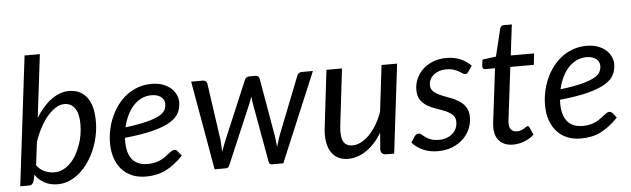

<svg xmlns="http://www.w3.org/2000/svg" viewBox="-47 -908 3577 1088"><g transform="rotate(-5 1741.0 -364.0)"><path d="M129.5 -111Q148.5 -84.5 175.2 -73.2Q202 -62 229 -62Q255 -62 278 -73Q301 -84 320 -102.8Q339 -121.5 353.8 -146.8Q368.5 -172 379 -200.8Q389.5 -229.5 394.8 -260.2Q400 -291 400 -321Q400 -380.5 378.8 -411.5Q357.5 -442.5 318.5 -442.5Q294.5 -442.5 270 -427.5Q245.5 -412.5 222.5 -385.8Q199.5 -359 179.8 -322.2Q160 -285.5 145.5 -242ZM162 -378Q181 -409 202.8 -434Q224.5 -459 248.5 -476.8Q272.5 -494.5 298.5 -504.2Q324.5 -514 351.5 -514Q416.5 -514 452.5 -467Q488.5 -420 488.5 -329.5Q488.5 -288.5 480 -247.5Q471.5 -206.5 455.8 -169.2Q440 -132 417.8 -99.8Q395.5 -67.5 368.2 -43.8Q341 -20 309 -6.5Q277 7 242 7Q201.5 7 169 -10Q136.5 -27 115 -58.5L108 -26Q104 -13 98 -6.5Q92 0 76.5 0H29.5L118.5 -736.5H205.5Z M815.5 -449.5Q784 -449.5 757.5 -436.5Q731 -423.5 710.5 -400.8Q690 -378 675.5 -347.2Q661 -316.5 653 -281Q730 -290.5 776.5 -302.8Q823 -315 848 -329.2Q873 -343.5 881 -360Q889 -376.5 889 -394.5Q889 -403.5 885 -413.2Q881 -423 872.2 -431Q863.5 -439 849.5 -444.2Q835.5 -449.5 815.5 -449.5ZM956.5 -93.5Q931 -67 906.5 -48.2Q882 -29.5 856.8 -17Q831.5 -4.5 803.8 1.2Q776 7 744 7Q700.5 7 666 -7.5Q631.5 -22 607.5 -48.8Q583.5 -75.5 570.5 -113.5Q557.5 -151.5 557.5 -198.5Q557.5 -237.5 565.8 -276.2Q574 -315 589.8 -350Q605.5 -385 628.2 -415Q651 -445 680.2 -466.8Q709.5 -488.5 744.8 -501Q780 -513.5 820.5 -513.5Q859 -513.5 887 -502.5Q915 -491.5 933 -474.5Q951 -457.5 959.8 -437Q968.5 -416.5 968.5 -398Q968.5 -365 955 -337.2Q941.5 -309.5 905.5 -287.2Q869.5 -265 806.5 -248.5Q743.5 -232 644.5 -222Q644.5 -216.5 644.2 -211.2Q644 -206 644 -200.5Q644 -133.5 673.2 -98.2Q702.5 -63 761.5 -63Q785.5 -63 804.2 -68Q823 -73 837.8 -80.2Q852.5 -87.5 863.8 -96.2Q875 -105 884.2 -112.2Q893.5 -119.5 901.5 -124.5Q909.5 -129.5 917.5 -129.5Q927 -129.5 934.5 -121Z M1738.5 -506.5 1526 0H1458.5Q1446.5 0 1443.5 -17L1382 -360.5Q1381 -369 1380.2 -376.8Q1379.5 -384.5 1378.5 -393Q1373 -376.5 1366.5 -360L1220.5 -17Q1213.5 0 1200 0H1135L1046 -506.5H1112.5Q1122.5 -506.5 1128.5 -501.5Q1134.5 -496.5 1136.5 -488L1183 -162Q1184 -144.5 1185 -128Q1186 -111.5 1186.5 -95.5Q1192 -111.5 1198.5 -128Q1205 -144.5 1212 -162L1350.5 -490Q1353 -497.5 1360 -502.5Q1367 -507.5 1375.5 -507.5H1412.5Q1422 -507.5 1427.5 -502.5Q1433 -497.5 1434 -490L1491 -162Q1493.5 -144.5 1495.5 -128.2Q1497.5 -112 1499 -95.5Q1503.5 -111.5 1508.8 -128Q1514 -144.5 1520 -162L1648.5 -488Q1651 -496 1658.2 -501.2Q1665.5 -506.5 1674 -506.5Z M2217.5 -506.5 2156.5 0H2112.5Q2080 0 2080 -32L2087.5 -124.5Q2047.5 -59.5 1997.2 -26.2Q1947 7 1894 7Q1862 7 1837.5 -5.8Q1813 -18.5 1797.8 -43Q1782.5 -67.5 1777 -103Q1771.5 -138.5 1777.5 -184.5L1815.5 -506.5H1904L1866 -184.5Q1859 -125 1873.2 -96Q1887.5 -67 1927 -67Q1950 -67 1974.5 -79.5Q1999 -92 2021.5 -115Q2044 -138 2063.8 -170.8Q2083.5 -203.5 2097.5 -243.5L2129 -506.5Z M2615.5 -425.5Q2611.5 -419.5 2607.5 -416.8Q2603.5 -414 2597.5 -414Q2590.5 -414 2582.2 -419.5Q2574 -425 2562.2 -431.8Q2550.5 -438.5 2533.5 -444.2Q2516.5 -450 2492.5 -450Q2470 -450 2451.5 -443.8Q2433 -437.5 2419.8 -426.5Q2406.5 -415.5 2399.2 -400.8Q2392 -386 2392 -369.5Q2392 -346 2407.5 -332Q2423 -318 2446.5 -307.8Q2470 -297.5 2497 -288Q2524 -278.5 2547.5 -264Q2571 -249.5 2586.5 -227Q2602 -204.5 2602 -168.5Q2602 -133.5 2588.2 -101.5Q2574.5 -69.5 2548.8 -45.2Q2523 -21 2486.8 -6.5Q2450.5 8 2405.5 8Q2357 8 2319.8 -9.2Q2282.5 -26.5 2259 -53.5L2281 -87.5Q2285.5 -94 2290.8 -97.5Q2296 -101 2304.5 -101Q2312.5 -101 2320.5 -94Q2328.5 -87 2340.5 -78.2Q2352.5 -69.5 2370.8 -62.5Q2389 -55.5 2417 -55.5Q2441.5 -55.5 2461.2 -63Q2481 -70.5 2494.8 -83Q2508.5 -95.5 2515.8 -112.2Q2523 -129 2523 -148Q2523 -173.5 2507.5 -188.5Q2492 -203.5 2468.5 -213.5Q2445 -223.5 2418 -232.2Q2391 -241 2367.5 -254.8Q2344 -268.5 2328.5 -290.5Q2313 -312.5 2313 -349Q2313 -381 2325.8 -410.8Q2338.5 -440.5 2362.5 -463.5Q2386.5 -486.5 2420.8 -500.2Q2455 -514 2498 -514Q2543.5 -514 2578.2 -498.8Q2613 -483.5 2638 -457.5Z M2729 -95.5Q2729 -98.5 2729 -103.2Q2729 -108 2729.8 -117Q2730.5 -126 2732.2 -140.5Q2734 -155 2737 -178.5L2768 -432H2711.5Q2704.5 -432 2700.2 -436.8Q2696 -441.5 2697 -451.5L2701 -487L2779 -497.5L2817 -654Q2819.5 -661.5 2824.8 -666.2Q2830 -671 2838 -671H2884.5L2863 -496.5H2996L2988.5 -432H2855L2824.5 -183Q2822 -162.5 2820.5 -150Q2819 -137.5 2818.2 -130Q2817.5 -122.5 2817.2 -119.5Q2817 -116.5 2817 -115Q2817 -89.5 2829 -77.2Q2841 -65 2861 -65Q2874.5 -65 2884.2 -68.8Q2894 -72.5 2901.5 -77Q2909 -81.5 2914 -85.2Q2919 -89 2922.5 -89Q2927 -89 2929.2 -87Q2931.5 -85 2933.5 -80.5L2952.5 -38Q2928 -16.5 2896.8 -4.2Q2865.5 8 2834 8Q2785.5 8 2757.8 -18.5Q2730 -45 2729 -95.5Z M3290 -449.5Q3258.5 -449.5 3232 -436.5Q3205.5 -423.5 3185 -400.8Q3164.5 -378 3150 -347.2Q3135.5 -316.5 3127.5 -281Q3204.5 -290.5 3251 -302.8Q3297.5 -315 3322.5 -329.2Q3347.5 -343.5 3355.5 -360Q3363.5 -376.5 3363.5 -394.5Q3363.5 -403.5 3359.5 -413.2Q3355.5 -423 3346.8 -431Q3338 -439 3324 -444.2Q3310 -449.5 3290 -449.5ZM3431 -93.5Q3405.5 -67 3381 -48.2Q3356.5 -29.5 3331.2 -17Q3306 -4.5 3278.2 1.2Q3250.5 7 3218.5 7Q3175 7 3140.5 -7.5Q3106 -22 3082 -48.8Q3058 -75.5 3045 -113.5Q3032 -151.5 3032 -198.5Q3032 -237.5 3040.2 -276.2Q3048.5 -315 3064.2 -350Q3080 -385 3102.8 -415Q3125.5 -445 3154.8 -466.8Q3184 -488.5 3219.2 -501Q3254.5 -513.5 3295 -513.5Q3333.5 -513.5 3361.5 -502.5Q3389.5 -491.5 3407.5 -474.5Q3425.5 -457.5 3434.2 -437Q3443 -416.5 3443 -398Q3443 -365 3429.5 -337.2Q3416 -309.5 3380 -287.2Q3344 -265 3281 -248.5Q3218 -232 3119 -222Q3119 -216.5 3118.8 -211.2Q3118.5 -206 3118.5 -200.5Q3118.5 -133.5 3147.8 -98.2Q3177 -63 3236 -63Q3260 -63 3278.8 -68Q3297.5 -73 3312.2 -80.2Q3327 -87.5 3338.2 -96.2Q3349.5 -105 3358.8 -112.2Q3368 -119.5 3376 -124.5Q3384 -129.5 3392 -129.5Q3401.5 -129.5 3409 -121Z"/></g></svg>

Font: Lato 2
Style: Italic
Weight: 400
Italic angle: -7°
Designer: Lukasz Dziedzic with Adam Twardoch and Botio Nikoltchev
Foundry: tyPoland Lukasz Dziedzic
Version: Version 2.015; 2015-08-06; http://www.latofonts.com/